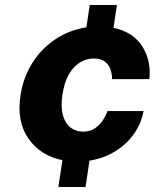

<svg xmlns="http://www.w3.org/2000/svg" viewBox="-20 -743 636 763"><path d="M212 0 228 -106.5Q139.5 -124.5 92.2 -193.5Q45 -262.5 62 -367Q73.5 -438.5 109.8 -495Q146 -551.5 201.2 -587.8Q256.5 -624 323.5 -634.5L336.5 -723H444.5L431 -632.5Q510 -615.5 545.8 -558.2Q581.5 -501 573.5 -428.5H425.5Q425.5 -446 419.8 -465Q414 -484 398.2 -497.2Q382.5 -510.5 354 -510.5Q308 -510.5 274 -475.2Q240 -440 228.5 -369Q217.5 -299 240.5 -259.5Q263.5 -220 311.5 -220Q339.5 -220 359.2 -234.5Q379 -249 390.8 -268Q402.5 -287 407 -301.5H550.5Q542 -253.5 513 -212Q484 -170.5 438.8 -142.2Q393.5 -114 335.5 -104.5L320 0Z"/></svg>

Font: Public Sans ExtraBold
Style: Italic
Weight: 800
Italic angle: -8°
Designer: The Public Sans project authors (U.S. Web Design System). Libre Franklin designed by Pablo Impallari and Rodrigo Fuenzal
Version: Version 1.007; ttfautohint (v1.8.1) -l 8 -r 50 -G 200 -x 14 